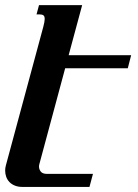

<svg xmlns="http://www.w3.org/2000/svg" viewBox="-31 -736 542 756"><path d="M472.2 -467.3H225.6L124 -89.8Q122.6 -85.4 122.6 -80.1Q122.6 -69.3 129.6 -60.3Q136.7 -51.3 154.3 -51.3H335L321.3 0H57.1Q40 0 27.1 -5.4Q14.2 -10.7 5.9 -19.5Q-2.4 -28.3 -6.6 -40Q-10.7 -51.8 -10.7 -64.5Q-10.7 -74.7 -7.8 -85L139.6 -630.9Q145 -651.4 145 -661.1Q145 -671.9 140.1 -675.5Q135.3 -679.2 126.5 -679.2H112.8L122.6 -715.8H292.5L239.3 -518.6H485.4Z"/></svg>

Font: Arian AMU Serif
Style: Bold Italic
Weight: 700
Italic angle: -15°
Designer: Ruben Hakobyan (Tarumian)
Foundry: Ruben Hakobyan (Tarumian)
Version: Version 1.002